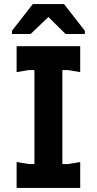

<svg xmlns="http://www.w3.org/2000/svg" viewBox="-20 -928 478 948"><path d="M150 0V-700H288V0ZM62 0V-128L122 -118H316L376 -128V0ZM62 -572V-700H376V-572L316 -582H122ZM142 -908H296L399 -776V-760H304L219 -844L131 -760H39V-776Z"/></svg>

Font: AR One Sans
Style: Bold
Weight: 700
Designer: Niteesh Yadav
Foundry: Niteesh Yadav
Version: Version 1.001;gftools[0.9.33]